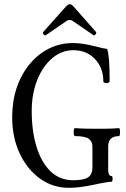

<svg xmlns="http://www.w3.org/2000/svg" viewBox="-20 -881 602 914"><path d="M307 13Q231 13 170 -31Q109 -75 73.5 -151Q38 -227 38 -323Q38 -399 59.5 -463Q81 -527 120.5 -575Q160 -623 212.5 -649.5Q265 -676 327 -676Q353 -676 378 -672Q403 -668 431 -661Q477 -649 490 -648Q496 -631 499 -595Q502 -559 502 -496Q502 -489 495 -486.5Q488 -484 480.5 -486Q473 -488 472 -492Q472 -558 432 -600Q392 -642 329 -642Q273 -642 228 -603.5Q183 -565 157 -499.5Q131 -434 131 -352Q131 -258 153.5 -183.5Q176 -109 220 -66Q264 -23 329 -23Q379 -23 399.5 -37Q420 -51 420 -83V-183Q420 -207 403 -220Q386 -233 337 -233Q333 -233 331.5 -242.5Q330 -252 331.5 -261.5Q333 -271 337 -271Q365 -269 392.5 -268.5Q420 -268 448 -268Q473 -268 497 -268.5Q521 -269 546 -271Q550 -271 551 -261.5Q552 -252 551 -242.5Q550 -233 546 -233Q495 -233 495 -183V-73Q495 -43 511 -43Q516 -43 516 -29.5Q516 -16 511 -16Q503 -16 476.5 -11.5Q450 -7 424 -1Q383 7 359.5 10Q336 13 307 13ZM199 -714Q193 -710 187.5 -717.5Q182 -725 186 -729L294 -850Q304 -861 312 -861Q320 -861 330 -850L436 -730Q441 -725 435 -717.5Q429 -710 424 -714L325 -782Q320 -786 312 -786Q303 -786 298 -782Z"/></svg>

Font: Junicode Two Beta Condensed
Style: Regular
Weight: 400
Width: 3
Designer: Peter S. Baker
Foundry: Briery Creek Software
Version: Version 1.053; ttfautohint (v1.8.4)